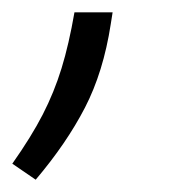

<svg xmlns="http://www.w3.org/2000/svg" viewBox="-92 -93 292 312"><path d="M91 -73 88 -54Q76 24 46 82Q16 140 -34 199L-72 173Q-41 129 -22.5 93Q-4 57 8 18Q20 -21 29 -73Z"/></svg>

Font: Inria Sans Light
Style: Italic
Weight: 300
Italic angle: -10°
Designer: Black Foundry Team
Foundry: Black Foundry
Version: Version 1.2; ttfautohint (v1.8.3)